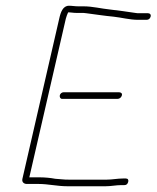

<svg xmlns="http://www.w3.org/2000/svg" viewBox="-20 -656 545 668"><path d="M196 -312H389C396 -312 402 -317 404 -324C406 -331 401 -335 394 -335H201C195 -335 189 -330 188 -324C187 -318 190 -312 196 -312ZM495 -610H466C460 -610 455 -610 451 -611C423 -615 391 -620 362 -623C332 -626 302 -634 270 -634H252C240 -634 231 -636 220 -636C199 -636 191 -614 186 -591L58 -34C55 -22 64 -15 76 -16H114C148 -16 179 -8 214 -8H348C367 -8 384 -12 403 -12H413C420 -12 424 -16 426 -23C428 -30 425 -35 418 -35H408C389 -35 370 -31 352 -31H220C212 -31 204 -31 197 -32L172 -34C157 -37 136 -39 119 -39H82L209 -591C211 -599 214 -606 217 -613C228 -613 235 -611 247 -611H265C269 -611 274 -611 280 -610C312 -606 342 -601 375 -598C403 -595 431 -587 461 -587H490C497 -587 502 -591 504 -598C506 -605 502 -610 495 -610Z"/></svg>

Font: Electronic
Style: ExLtIt
Weight: 200
Version: Version 1.011